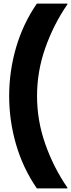

<svg xmlns="http://www.w3.org/2000/svg" viewBox="-20 -888 397 1068"><path d="M185 160Q108 48 69.5 -84Q31 -216 31 -354Q31 -492 69.5 -624Q108 -756 185 -868H355V-864Q278 -752 232 -621.5Q186 -491 186 -354Q186 -217 232 -86.5Q278 44 355 156V160H185Z"/></svg>

Font: Encode Sans Normal
Style: ExtraBold
Weight: 800
Designer: Pablo Impallari, Andres Torresi
Foundry: Pablo Impallari, Andres Torresi
Version: Version 1.000; ttfautohint (v1.00) -l 8 -r 50 -G 200 -x 14 -